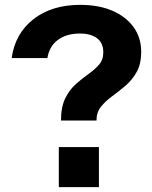

<svg xmlns="http://www.w3.org/2000/svg" viewBox="-20 -770 627 790"><path d="M231 -274Q231 -330 248.5 -365.5Q266 -401 292 -424Q318 -447 344 -465.5Q370 -484 387.5 -504Q405 -524 405 -555Q405 -593 379.5 -612.5Q354 -632 309 -632Q254 -632 218.5 -606Q183 -580 175 -531H28Q42 -632 117.5 -691Q193 -750 310 -750Q386 -750 442 -726Q498 -702 529.5 -658.5Q561 -615 561 -557Q561 -507 542.5 -474Q524 -441 496.5 -417.5Q469 -394 441.5 -374Q414 -354 395.5 -331Q377 -308 377 -274ZM222 0V-165H387V0Z"/></svg>

Font: Instrument Sans
Style: Bold
Weight: 700
Designer: Rodrigo Fuenzalida
Foundry: fragTYPE
Version: Version 1.000; ttfautohint (v1.8.4.7-5d5b);gftools[0.9.28]